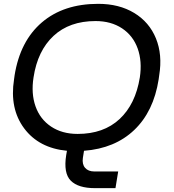

<svg xmlns="http://www.w3.org/2000/svg" viewBox="-20 -770 905 1001"><path d="M582 210.9H475.1Q387.7 210.9 348.9 171.9Q310.1 132.8 325.2 38.1L329.1 16.1Q182.6 2 106 -100.8Q29.3 -203.6 53.2 -356L56.2 -377.9Q85 -556.2 198.2 -653.1Q311.5 -750 492.2 -750Q601.1 -750 679.7 -702.4Q758.3 -654.8 793 -569.8Q827.6 -484.9 810.1 -377.9L807.1 -356Q780.8 -188.5 679.9 -92.3Q579.1 3.9 418 16.1L412.1 53.2Q407.2 85.9 423.6 105Q439.9 124 472.2 124H596.2ZM384.8 -71.8Q520 -71.8 603.3 -149.2Q686.5 -226.6 709 -366.2Q721.7 -450.2 697.8 -517.1Q673.8 -584 616.5 -622.1Q559.1 -660.2 478 -660.2Q342.3 -660.2 259 -582.8Q175.8 -505.4 154.8 -366.2Q141.6 -282.2 165.3 -215.3Q189 -148.4 246.3 -110.1Q303.7 -71.8 384.8 -71.8Z"/></svg>

Font: Sora Italic
Style: Regular
Weight: 400
Designer: Jonathan Barnbrook, Julián Moncada
Foundry: Barnbrook Fonts
Version: Version 2.000